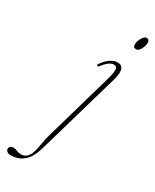

<svg xmlns="http://www.w3.org/2000/svg" viewBox="-361 -669 783 971"><g transform="rotate(30 31.0 -184.0)"><path d="M169 -536Q151.5 -536 151.5 -556.5Q151.5 -566 156.5 -579.2Q161.5 -592.5 169.8 -602.8Q178 -613 187.5 -613Q204.5 -613 204.5 -592.5Q204.5 -576 193.5 -556Q182.5 -536 169 -536ZM149.5 -348 9.5 136.5Q-7 193 -37.8 219Q-68.5 245 -111.5 245Q-126.5 245 -134 238.5Q-141.5 232 -141.5 223.5Q-141.5 216.5 -136.2 210.5Q-131 204.5 -119 204.5Q-105.5 204.5 -94.8 209.8Q-84 215 -69.5 215Q-52 215 -38.2 203.8Q-24.5 192.5 -16.5 167Q-10 147 -5.8 118.2Q-1.5 89.5 8 56.5L119.5 -331.5Q132.5 -377.5 131 -395.5Q129.5 -413.5 112.5 -413.5Q100.5 -413.5 86 -404.2Q71.5 -395 53 -371Q46.5 -362 40.5 -365.5Q36 -369 42 -377.5Q59.5 -402.5 80.8 -417.5Q102 -432.5 123 -432.5Q146.5 -432.5 154.2 -412.8Q162 -393 149.5 -348Z"/></g></svg>

Font: Fraunces 144pt Soft Thin
Style: Italic
Weight: 100
Italic angle: -16°
Version: Version 1.000;[0bf87f6ff]